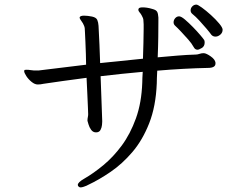

<svg xmlns="http://www.w3.org/2000/svg" viewBox="-20 -767 1040 834"><path d="M947 -638Q947 -625 937 -616.5Q927 -608 916 -608Q905 -608 898 -616Q891 -626 877 -642.5Q863 -659 846.5 -677Q830 -695 815 -707Q808 -713 808 -722Q808 -732 815.5 -739.5Q823 -747 833 -747Q839 -747 857 -734Q875 -721 896 -702Q917 -683 932 -665Q947 -647 947 -638ZM916 -491Q916 -472 883 -472Q833 -471 777 -468Q721 -465 663 -460Q662 -442 661.5 -428Q661 -414 661 -405Q657 -305 628 -231.5Q599 -158 555 -106.5Q511 -55 460.5 -20.5Q410 14 363 36Q341 47 330 47Q324 47 319 41Q318 39 318 36Q318 25 346 9Q386 -14 429 -49.5Q472 -85 509 -135Q546 -185 570.5 -253Q595 -321 598 -409Q598 -417 598.5 -428.5Q599 -440 600 -455Q553 -451 507 -446Q461 -441 417 -436Q419 -388 420.5 -340Q422 -292 424 -242V-238Q424 -235 423 -224Q422 -213 416.5 -202.5Q411 -192 397 -192Q384 -192 376 -203Q368 -214 364.5 -226.5Q361 -239 360 -242V-245Q360 -251 361.5 -258Q363 -265 363 -271Q363 -276 362 -298.5Q361 -321 359.5 -355.5Q358 -390 356 -429Q300 -422 252 -415Q204 -408 169 -403Q156 -400 144 -400Q131 -400 117 -411.5Q103 -423 94 -437Q85 -451 85 -458Q85 -463 88.5 -463.5Q92 -464 96 -464Q104 -464 113 -462.5Q122 -461 126 -461H149L354 -486Q354 -506 353 -533Q352 -560 351 -585.5Q350 -611 349 -628Q348 -645 348 -645Q347 -651 345 -655.5Q343 -660 340 -666Q336 -673 331 -679.5Q326 -686 326 -690V-692Q329 -699 345 -699Q353 -699 361.5 -698Q370 -697 380 -695Q398 -691 402.5 -680.5Q407 -670 408 -655Q410 -614 412 -573.5Q414 -533 415 -493L601 -512Q602 -546 603 -580Q604 -614 604 -641Q604 -652 604 -661Q604 -670 603 -677Q603 -683 601 -688.5Q599 -694 596 -699Q592 -707 586.5 -713Q581 -719 581 -725Q581 -727 581.5 -727.5Q582 -728 582 -729Q584 -735 600 -735Q608 -735 618.5 -733.5Q629 -732 642 -728Q658 -724 662.5 -716Q667 -708 668 -691V-674Q668 -649 667.5 -607Q667 -565 665 -518Q709 -522 751 -525.5Q793 -529 830 -530Q838 -530 846.5 -533Q855 -536 864 -536H866Q877 -535 895.5 -522Q914 -509 916 -495ZM869 -582Q869 -566 856.5 -558.5Q844 -551 838 -551Q827 -551 821 -563Q813 -578 797.5 -595.5Q782 -613 766.5 -629.5Q751 -646 740 -656Q734 -662 734 -670Q734 -680 741 -688Q748 -696 758 -696Q767 -696 783.5 -682Q800 -668 818.5 -649Q837 -630 850.5 -614Q864 -598 867 -593Q869 -590 869 -582Z"/></svg>

Font: QiushuiShotai
Style: Regular
Weight: 600
Designer: Fontworks Inc.
Foundry: Fontworks Inc.
Version: Version 1.250